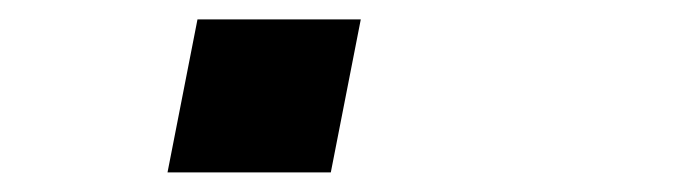

<svg xmlns="http://www.w3.org/2000/svg" viewBox="-20 -176 707 196"><path d="M181.6 -156.2H348.3L317.7 0H151Z"/></svg>

Font: Monoid
Style: Italic
Weight: 400
Width: 4
Italic angle: -11°
Monospace: yes
Version: Version 0.61